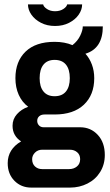

<svg xmlns="http://www.w3.org/2000/svg" viewBox="-20 -685 501 872"><path d="M230 -567Q194 -567 166 -581.5Q138 -596 122.5 -618.5Q107 -641 107 -665H176Q178 -654 193.5 -644Q209 -634 230 -634Q252 -634 267.5 -644Q283 -654 285 -665H353Q353 -641 337.5 -618.5Q322 -596 294 -581.5Q266 -567 230 -567ZM368 -441Q387 -420 397.5 -391.5Q408 -363 408 -330Q408 -254 361 -209.5Q314 -165 228 -165H182Q167 -165 158 -157Q149 -149 149 -136Q149 -124 157 -115.5Q165 -107 178 -107H344Q392 -107 424 -72.5Q456 -38 456 19Q456 62 435 96Q414 130 377.5 148.5Q341 167 298 167H122Q76 167 45.5 136Q15 105 15 56Q15 -7 76 -43Q58 -54 47.5 -72Q37 -90 37 -114Q37 -144 57 -166.5Q77 -189 108 -200Q80 -221 65 -254.5Q50 -288 50 -330Q50 -406 96 -450.5Q142 -495 228 -495Q274 -495 309 -480Q333 -499 344.5 -523.5Q356 -548 356 -565H447Q447 -465 368 -441ZM160 -330Q160 -291 177.5 -269.5Q195 -248 228 -248Q262 -248 279.5 -269.5Q297 -291 297 -330Q297 -370 279.5 -391.5Q262 -413 228 -413Q195 -413 177.5 -391.5Q160 -370 160 -330ZM126 38Q126 59 139 71Q152 83 171 83H294Q315 83 329.5 71Q344 59 344 38Q344 18 330.5 6.5Q317 -5 298 -5H171Q152 -5 139 8Q126 21 126 38Z"/></svg>

Font: Pragati Narrow
Style: Bold
Weight: 700
Designer: Hector Gatti, Marcela Romero, Pablo Cosgaya and Nicolas Silva
Foundry: Omnibus-Type
Version: Version 1.010; ttfautohint (v1.3)